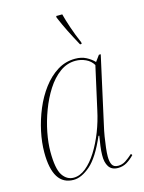

<svg xmlns="http://www.w3.org/2000/svg" viewBox="-117 -836 684 915"><g transform="rotate(-15 225.0 -378.0)"><path d="M131 10Q29 10 29 -152Q29 -201 40.5 -255Q52 -309 73.5 -360.5Q95 -412 126.5 -454Q158 -496 198 -521Q238 -546 286 -546Q317 -546 340 -534Q363 -522 379 -505L401 -535H410L336 -200Q331 -179 326.5 -152Q322 -125 319 -98.5Q316 -72 316 -56Q316 -29 324 -14.5Q332 0 353 0Q373 0 389.5 -10.5Q406 -21 426 -39L431 -32Q413 -13 393.5 -1.5Q374 10 350 10Q319 10 305 -11.5Q291 -33 292 -69Q292 -87 295.5 -113.5Q299 -140 303 -162H299Q257 -65 213.5 -27.5Q170 10 131 10ZM134 0Q165 0 194.5 -24Q224 -48 249.5 -88.5Q275 -129 294.5 -179Q314 -229 325 -281L372 -492Q359 -514 335 -525Q311 -536 285 -536Q243 -536 207.5 -510Q172 -484 144.5 -441Q117 -398 97.5 -346Q78 -294 68 -242.5Q58 -191 58 -148Q58 -64 79 -32Q100 0 134 0ZM327 -606Q303 -650 286 -684Q269 -718 252 -758V-766H282Q289 -738 303 -696.5Q317 -655 335 -614V-606Z"/></g></svg>

Font: Noto Serif Display SemiCondensed Thin
Style: Italic
Weight: 100
Width: 4
Italic angle: -12°
Designer: Monotype Design Team
Foundry: Monotype Imaging Inc.
Version: Version 2.009